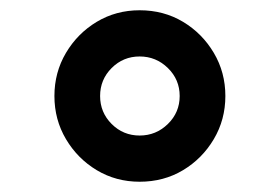

<svg xmlns="http://www.w3.org/2000/svg" viewBox="-20 -777 545 374"><path d="M252 -423Q206 -423 168.5 -445.5Q131 -468 108.5 -506Q86 -544 86 -590Q86 -636 108.5 -674Q131 -712 168.5 -734.5Q206 -757 252 -757Q299 -757 336.5 -734.5Q374 -712 396.5 -674Q419 -636 419 -590Q419 -544 396.5 -506Q374 -468 336.5 -445.5Q299 -423 252 -423ZM252 -513Q284 -513 307 -535.5Q330 -558 330 -590Q330 -622 307 -644.5Q284 -667 252 -667Q220 -667 197.5 -644.5Q175 -622 175 -590Q175 -558 197.5 -535.5Q220 -513 252 -513Z"/></svg>

Font: Plus Jakarta Text
Style: Bold
Weight: 700
Designer: Gumpita Rahayu
Foundry: Tokotype Studio
Version: Version 1.000